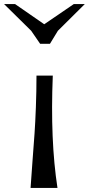

<svg xmlns="http://www.w3.org/2000/svg" viewBox="-83 -922 436 942"><path d="M114 -707 70 -771 -63 -902H-9L134 -803L279 -902H333L201 -771L162 -707ZM67 0Q70 -47 76.5 -132.5Q83 -218 86.5 -267.5Q90 -317 93 -395Q96 -473 96 -551H176Q163 -233 199 0Z"/></svg>

Font: OpenDyslexic
Style: Regular
Weight: 400
Designer: Abbie Gonzalez
Version: Version 0.920;hotconv 1.0.109;makeotfexe 2.5.65596